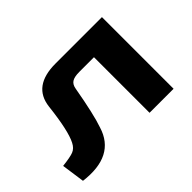

<svg xmlns="http://www.w3.org/2000/svg" viewBox="-98 -712 938 938"><g transform="rotate(-45 371.0 -243.0)"><path d="M664 -495V0H498V-384H397Q362 -384 346 -373.5Q330 -363 326 -338Q299 -185 276 -120Q230 30 33 5L16 -115Q70 -121 92 -129.5Q114 -138 127 -164Q155 -218 172 -369Q187 -495 343 -495Z"/></g></svg>

Font: Exo 2 Expanded
Style: Bold
Weight: 700
Width: 7
Designer: Natanael Gama
Version: Version 1.001;PS 001.001;hotconv 1.0.70;makeotf.lib2.5.58329